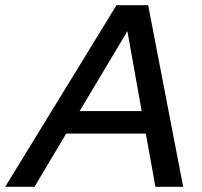

<svg xmlns="http://www.w3.org/2000/svg" viewBox="-73 -720 780 740"><path d="M-53 0 376 -700H498L633 0H526L489 -205H182L60 0ZM234 -292H473L418 -600Z"/></svg>

Font: Red Hat Display Medium
Style: Italic
Weight: 500
Italic angle: -12°
Designer: Pentagram / MCKL
Foundry: Pentagram / MCKL
Version: Version 1.003; Red Hat Display Medium Italic